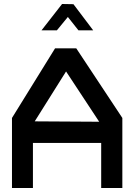

<svg xmlns="http://www.w3.org/2000/svg" viewBox="-20 -942 673 962"><path d="M593 -351V0H487V-226H145V0H40V-351L256 -700H362ZM154 -334 477 -332 311 -584ZM291 -922 348 -921 447 -790H373L320 -857L265 -790H188Z"/></svg>

Font: Turret Road ExtraBold
Style: Regular
Weight: 800
Designer: Noponies
Foundry: Noponies
Version: Version 1.001; ttfautohint (v1.8)